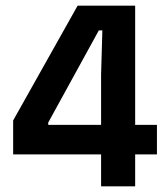

<svg xmlns="http://www.w3.org/2000/svg" viewBox="-20 -659 591 679"><path d="M337.5 0V-396L342 -551.5H329.5L150.5 -225.5V-173L102 -217.5H535V-113H26.5V-233L254.5 -639H458V0Z"/></svg>

Font: Anek Bangla
Style: Semi-bold
Weight: 600
Designer: Sulekha Rajkumar (Bangla), Yesha Goshar (Latin)
Foundry: Ek Type
Version: Version 1.002;March 21, 2022;FontCreator 13.0.0.2683 64-bit